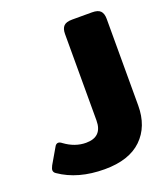

<svg xmlns="http://www.w3.org/2000/svg" viewBox="-129 -772 770 879"><g transform="rotate(-20 256.0 -332.5)"><path d="M14 -45Q3 -52 3 -63Q3 -70 10 -84L53 -158Q60 -172 71 -172Q79 -172 89 -164Q138 -128 192 -128Q271 -128 271 -208V-629Q271 -655 283 -667.5Q295 -680 324 -680H421Q450 -680 462 -667.5Q474 -655 474 -629V-207Q474 -105 412 -45Q350 15 231 15Q101 15 14 -45Z"/></g></svg>

Font: Mitr SemiBold
Style: Regular
Weight: 600
Designer: Thanarat Vachiruckul
Foundry: Cadson Demak
Version: Version 1.002